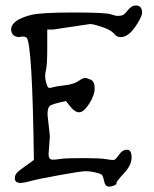

<svg xmlns="http://www.w3.org/2000/svg" viewBox="-20 -698 574 716"><path d="M157.2 -270 166 -190.4 161.1 -122.6Q161.1 -102.5 176.8 -102.5Q187.5 -102.5 207 -105.5Q226.6 -108.4 289.1 -108.4Q351.6 -108.4 372.1 -105Q392.6 -101.6 397.5 -101.6H405.3Q412.1 -103.5 424.3 -121.6Q436.5 -139.6 453.1 -139.6H454.1Q470.7 -139.6 470.7 -110.8Q470.7 -82 442.4 -51.8Q414.1 -21.5 414.1 -15.6H415Q415 -9.8 404.3 -5.9Q393.6 -2 387.7 -2Q372.1 -2 368.2 -22.5Q364.3 -43 358.9 -46.9Q353.5 -50.8 335 -55.2Q316.4 -59.6 299.3 -59.6Q282.2 -59.6 201.7 -44.9Q121.1 -30.3 96.2 -23.4Q71.3 -16.6 65.4 -16.6Q59.6 -16.6 57.6 -15.6Q35.2 -15.6 35.2 -33.4Q35.2 -51.3 56.6 -65.4L106.4 -101.6Q100.6 -536.1 79.1 -557.6Q76.2 -560.5 68.4 -561.5H57.6Q56.6 -561.5 54.7 -559.6Q22.5 -559.6 21.5 -587.9Q21.5 -623 95.2 -642.1Q130.9 -651.4 252 -651.4Q373 -651.4 392.1 -645Q411.1 -638.7 418.9 -638.7Q426.8 -638.7 435.1 -640.6Q443.4 -642.6 457 -660.2Q470.7 -677.7 486.3 -677.7Q509.8 -677.7 509.8 -650.4Q509.8 -638.7 492.7 -610.8Q475.6 -583 460.4 -571.3Q445.3 -559.6 430.2 -559.6Q415 -559.6 404.8 -572.8Q394.5 -585.9 361.3 -597.2Q328.1 -608.4 315.9 -608.4L178.7 -587.9H156.2V-522.5Q156.2 -459 152.3 -441.9Q148.4 -424.8 148.4 -413.6Q148.4 -402.3 152.3 -389.2Q156.2 -376 158.7 -373Q161.1 -370.1 165 -370.1Q168.9 -370.1 178.7 -373Q188.5 -376 221.7 -379.9Q254.9 -383.8 272 -395.5Q289.1 -407.2 295.9 -407.2H296.9Q303.7 -407.2 318.4 -400.9Q333 -394.5 333 -368.7Q333 -342.8 312.5 -311Q292 -279.3 275.4 -279.3Q258.8 -279.3 242.2 -300.8L225.6 -321.3Q173.8 -310.1 165.5 -303Q157.2 -295.9 157.2 -270Z"/></svg>

Font: Drukaatie burti
Style: Light
Weight: 300
Version: Version 0.14